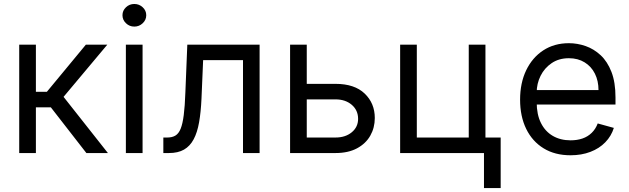

<svg xmlns="http://www.w3.org/2000/svg" viewBox="-20 -770 3167 966"><path d="M76.7 0V-545.4H160.6V-308.1H215.8L412.1 -545.4H520L299.8 -282.7L522.9 0H414.6L235.8 -230H160.6V0Z M613.3 0V-545.4H697.3V0ZM655.8 -636.2Q631.3 -636.2 613.8 -653.1Q596.2 -669.9 596.2 -693.4Q596.2 -716.8 613.8 -733.4Q631.3 -750 655.8 -750Q680.2 -750 698 -733.4Q715.8 -716.8 715.8 -693.4Q715.8 -669.9 698 -653.1Q680.2 -636.2 655.8 -636.2Z M801.8 0V-78.1H821.8Q846.2 -78.1 862.5 -87.9Q878.9 -97.7 888.9 -122.3Q898.9 -147 904.5 -191.2Q910.2 -235.4 912.6 -304.2L922.4 -545.4H1286.1V0H1202.6V-467.3H1002L993.7 -272.9Q990.7 -206.1 981.7 -154.8Q972.7 -103.5 954.3 -69.1Q936 -34.7 905.8 -17.3Q875.5 0 830.1 0Z M1511.7 -348.1H1668Q1763.7 -348.1 1814.7 -299.3Q1865.7 -250.5 1865.7 -176.3Q1865.7 -127.4 1843 -87.4Q1820.3 -47.4 1776.1 -23.7Q1731.9 0 1668 0H1439.5V-545.4H1523.4V-78.1H1668Q1717.8 -78.1 1749.8 -104.5Q1781.7 -130.9 1781.7 -171.9Q1781.7 -215.3 1749.8 -242.7Q1717.8 -270 1668 -270H1511.7Z M2422.4 -545.4V-78.1H2499V176.3H2415V0H1993.2V-545.4H2077.1V-78.1H2338.4V-545.4Z M2850.6 11.2Q2772 11.2 2715.1 -23.7Q2658.2 -58.6 2627.4 -121.6Q2596.7 -184.6 2596.7 -268.6Q2596.7 -352.5 2627.4 -416.5Q2658.2 -480.5 2713.4 -516.6Q2768.6 -552.7 2842.3 -552.7Q2884.8 -552.7 2926.3 -538.3Q2967.8 -523.9 3002 -492.2Q3036.1 -460.4 3056.4 -408.2Q3076.7 -356 3076.7 -279.8V-244.1H2656.2V-316.9H2991.2Q2991.2 -363.3 2973.1 -399.4Q2955.1 -435.5 2921.4 -456.3Q2887.7 -477.1 2842.3 -477.1Q2792 -477.1 2755.6 -452.4Q2719.2 -427.7 2699.7 -388.4Q2680.2 -349.1 2680.2 -304.2V-255.9Q2680.2 -193.8 2701.7 -151.1Q2723.1 -108.4 2761.5 -86.2Q2799.8 -64 2850.6 -64Q2883.8 -64 2910.6 -73.2Q2937.5 -82.5 2957 -101.6Q2976.6 -120.6 2987.3 -148.9L3068.4 -126.5Q3055.7 -85.4 3025.4 -54.2Q2995.1 -22.9 2950.4 -5.9Q2905.8 11.2 2850.6 11.2Z"/></svg>

Font: Sahel VF Regular
Style: Regular
Weight: 400
Foundry: Saber Rastikerdar (saber.rastikerdar@gmail.com)
Version: Version 3.4.0